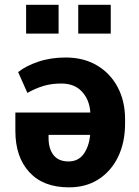

<svg xmlns="http://www.w3.org/2000/svg" viewBox="-20 -782 586 811"><path d="M270.5 9.3Q162.6 9.3 103.8 -54.9Q44.9 -119.1 44.9 -229V-306.6H361.3V-309.6Q357.4 -361.3 325.9 -395.3Q294.4 -429.2 238.8 -429.2Q198.2 -429.2 165 -419.4Q131.8 -409.7 95.7 -389.6L56.6 -477.5Q88.9 -503.4 141.1 -521.2Q193.4 -539.1 257.3 -539.1Q333.5 -539.1 389.9 -505.6Q446.3 -472.2 477.3 -413.3Q508.3 -354.5 508.3 -279.3V-259.8Q508.3 -180.7 479 -119.9Q449.7 -59.1 396.2 -24.7Q342.8 9.8 270.5 9.3ZM269.5 -100.1Q309.6 -100.1 332.3 -130.1Q355 -160.2 360.8 -210L359.4 -212.4H185.1V-199.7Q185.1 -153.8 206.1 -127Q227.1 -100.1 269.5 -100.1ZM310.5 -640.1V-761.7H447.8V-640.1ZM90.3 -640.1V-761.7H227.5V-640.1Z"/></svg>

Font: Roboto Slab
Style: Bold
Weight: 700
Designer: Google
Version: Version 2.000; ttfautohint (v1.8.1.43-b0c9)